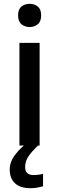

<svg xmlns="http://www.w3.org/2000/svg" viewBox="-20 -764 310 1008"><path d="M136 -744Q160 -744 178 -730Q196 -716 196 -683Q196 -651 178 -636.5Q160 -622 136 -622Q111 -622 93 -636.5Q75 -651 75 -683Q75 -716 93 -730Q111 -744 136 -744ZM188 -539V0H82V-539ZM112 113Q112 155 156 155Q172 155 184.5 153Q197 151 206 149V214Q191 218 176 221Q161 224 140 224Q86 224 58.5 198Q31 172 31 126Q31 85 60.5 47Q90 9 127 -17L180 0Q146 32 129 57.5Q112 83 112 113Z"/></svg>

Font: Noto Sans Lao Medium
Style: Regular
Weight: 500
Designer: Monotype Design Team
Foundry: Monotype Imaging Inc.
Version: Version 2.003; ttfautohint (v1.8.4.7-5d5b)